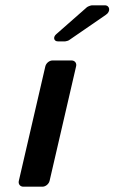

<svg xmlns="http://www.w3.org/2000/svg" viewBox="-20 -704 432 724"><path d="M68 0H140C152 0 164 -10 167 -22L267 -454C270 -466 262 -476 250 -476H178C166 -476 154 -466 151 -454L51 -22C48 -10 56 0 68 0ZM198 -548H226C229 -548 239 -551 241 -553L379 -648C398 -660 395 -684 375 -684H327C323 -684 312 -680 308 -677L192 -575C179 -564 183 -548 198 -548Z"/></svg>

Font: DIN Rundschrift
Style: BreitKursiv
Weight: 400
Width: 7
Version: Version 1.027